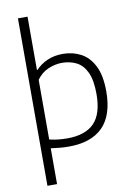

<svg xmlns="http://www.w3.org/2000/svg" viewBox="-108 -875 807 1161"><g transform="rotate(-10 295.5 -294.0)"><path d="M86.5 220V-808H145.5V-481H149.5Q178 -512 220.2 -530.8Q262.5 -549.5 315.5 -549.5Q376.5 -549.5 426.5 -523Q476.5 -496.5 506.2 -437.5Q536 -378.5 536 -281Q536 -134.5 464.8 -62.8Q393.5 9 255 9Q226 9 197.5 6.2Q169 3.5 145.5 0V220ZM255 -41.5Q365.5 -41.5 420.2 -97.2Q475 -153 475 -275.5Q475 -360 452.5 -408.2Q430 -456.5 390.8 -476.8Q351.5 -497 302 -497Q259.5 -497 217.5 -479.2Q175.5 -461.5 145.5 -420.5V-54Q194.5 -41.5 255 -41.5Z"/></g></svg>

Font: Encode Sans Semi Expanded Light
Style: Regular
Weight: 300
Width: 6
Designer: Multiple Designers
Foundry: Impallari Type
Version: Version 3.000; ttfautohint (v1.8.3) -l 8 -r 50 -G 200 -x 14 